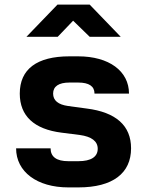

<svg xmlns="http://www.w3.org/2000/svg" viewBox="-20 -805 640 835"><path d="M231 -645 298 -715 370 -645H505L370 -785H230L95 -645ZM321 10C471 10 550 -52 550 -160C550 -259 484 -317 357 -333L276 -344C233 -350 211 -368 211 -398C211 -429 235 -446 282 -446H320C367 -446 391 -430 391 -398H541C541 -496 454 -560 320 -560H282C140 -560 66 -504 66 -398C66 -301 128 -243 248 -228L327 -218C378 -211 405 -191 405 -158C405 -123 376 -104 321 -104H277C226 -104 200 -123 200 -160H50C50 -58 141 10 277 10Z"/></svg>

Font: Tekne LDO ExtraBold
Style: Regular
Weight: 800
Monospace: yes
Designer: Alessio Laiso, Mario Rullo, Paolo Rosset
Foundry: Alessio Laiso
Version: Version 1.000;hotconv 1.0.109;makeotfexe 2.5.65596